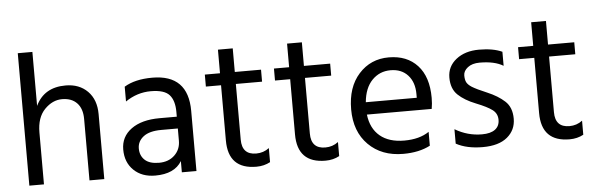

<svg xmlns="http://www.w3.org/2000/svg" viewBox="-47 -861 3167 1021"><g transform="rotate(-5 1536.5 -350.5)"><path d="M473 0H394V-328Q394 -383 365.5 -413Q337 -443 286 -443Q235 -443 193 -400Q151 -357 151 -277V0H73V-707H151V-419Q196 -514 311 -514Q384 -514 428.5 -469Q473 -424 473 -347Z M745 5Q674 5 630.5 -37Q587 -79 587 -147.5Q587 -216 642.5 -256.5Q698 -297 794 -297H886V-323Q886 -383 859 -413.5Q832 -444 759.5 -444Q687 -444 624 -401V-480Q681 -515 774 -515Q965 -515 965 -321V0H887V-60Q848 5 745 5ZM886 -169V-234H798Q734 -234 702 -209Q670 -184 670 -146Q670 -108 695 -84.5Q720 -61 771 -61Q822 -61 854 -91.5Q886 -122 886 -169Z M1285 5Q1135 5 1135 -148V-443H1054V-507H1135V-633H1214V-507H1354V-443H1214V-146Q1214 -65 1290 -65Q1329 -65 1359 -88V-13Q1326 5 1285 5Z M1654 5Q1504 5 1504 -148V-443H1423V-507H1504V-633H1583V-507H1723V-443H1583V-146Q1583 -65 1659 -65Q1698 -65 1728 -88V-13Q1695 5 1654 5Z M1894 -286H2166V-306Q2166 -369 2132 -406.5Q2098 -444 2039.5 -444Q1981 -444 1941 -403Q1901 -362 1894 -286ZM2069 5Q1954 5 1883.5 -65.5Q1813 -136 1813 -254.5Q1813 -373 1876 -443Q1939 -513 2036 -513Q2133 -513 2189 -452Q2245 -391 2245 -279Q2245 -247 2240 -220H1894Q1903 -145 1951 -105Q1999 -65 2080.5 -65Q2162 -65 2213 -100V-26Q2154 5 2069 5Z M2351 -25V-102Q2418 -62 2495 -62Q2541 -62 2565 -80Q2589 -98 2589 -131.5Q2589 -165 2562.5 -185Q2536 -205 2476.5 -228.5Q2417 -252 2382.5 -285Q2348 -318 2348 -377.5Q2348 -437 2395.5 -474.5Q2443 -512 2518 -512Q2593 -512 2641 -490V-415Q2595 -443 2515 -443Q2475 -443 2451.5 -424.5Q2428 -406 2428 -382.5Q2428 -359 2435 -345.5Q2442 -332 2462 -319Q2486 -304 2542 -280.5Q2598 -257 2634 -224Q2670 -191 2670 -130.5Q2670 -70 2624.5 -32Q2579 6 2493.5 6Q2408 6 2351 -25Z M2957 5Q2807 5 2807 -148V-443H2726V-507H2807V-633H2886V-507H3026V-443H2886V-146Q2886 -65 2962 -65Q3001 -65 3031 -88V-13Q2998 5 2957 5Z"/></g></svg>

Font: Hind Kochi
Style: Regular
Weight: 400
Designer: Dhruvi Tolia
Foundry: Indian Type Foundry
Version: Version 0.702;PS 1.0;hotconv 1.0.81;makeotf.lib2.5.63406